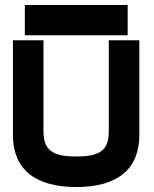

<svg xmlns="http://www.w3.org/2000/svg" viewBox="-20 -742 618 773"><path d="M80 -722V-600H494V-722ZM418 -216C418 -139 387 -112 287 -112C187 -112 155 -140 155 -216V-580H32V-199C32 -64 117 11 287 11C457 11 541 -64 541 -199V-580H418Z"/></svg>

Font: Charger
Style: Hemi
Weight: 900
Designer: Jasper
Foundry: Cannot Into Space Fonts
Version: Version 0.99